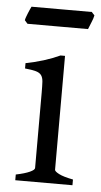

<svg xmlns="http://www.w3.org/2000/svg" viewBox="-49 -669 369 702"><g transform="rotate(5 135.5 -318.5)"><path d="M34.2 0V-21Q67.4 -27.8 85 -35.9Q102.5 -43.9 102.5 -50.8V-327.1Q102.5 -352.1 101.6 -367.4Q100.6 -382.8 94.2 -391.4Q87.9 -399.9 74 -403.8Q60.1 -407.7 34.2 -410.2V-429.7Q49.3 -432.6 66.2 -436.8Q83 -440.9 99.6 -446Q116.2 -451.2 131.3 -457Q146.5 -462.9 159.2 -468.8H175.8V-50.8Q175.8 -44.9 192.1 -36.4Q208.5 -27.8 244.1 -21V0ZM270 -625.5Q269 -620.1 266.6 -613Q264.2 -606 261.2 -598.9Q258.3 -591.8 255.6 -585Q252.9 -578.1 251 -573.7H28.8L18.1 -585.9Q19 -591.3 21.5 -598.1Q23.9 -605 26.9 -612.1Q29.8 -619.1 32.7 -625.7Q35.6 -632.3 38.1 -637.2H259.3Z"/></g></svg>

Font: Gentium Plus Phon
Style: Regular
Weight: 400
Designer: J. Victor Gaultney, Annie Olsen, Iska Routamaa, Becca Hirsbrunner
Foundry: SIL International
Version: Version 5.000